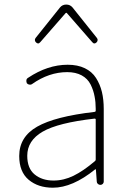

<svg xmlns="http://www.w3.org/2000/svg" viewBox="-20 -831 575 863"><path d="M217.8 12.7Q151.4 12.7 108.9 -22.9Q66.4 -58.6 66.4 -129.9Q66.4 -215.8 147 -261.7Q227.5 -307.6 405.3 -328.1Q410.2 -329.1 410.2 -333Q410.2 -337.9 410.2 -342.8Q410.2 -372.1 405.3 -396.5Q400.4 -424.8 387.2 -451.2Q374 -477.5 347.2 -492.2Q320.3 -506.8 282.2 -506.8Q200.2 -506.8 124 -453.1Q118.2 -449.2 111.3 -450.7Q104.5 -452.1 100.6 -457Q97.7 -463.9 98.6 -470.7Q99.6 -477.5 106.4 -481.4Q194.3 -540 284.2 -540Q329.1 -540 361.3 -524.4Q393.6 -508.8 411.6 -480.5Q429.7 -452.1 438 -418Q446.3 -383.8 446.3 -340.8V-14.6Q446.3 -8.8 441.9 -4.4Q437.5 0 431.2 0Q424.8 0 419.9 -4.4Q415 -8.8 415 -14.6L411.1 -68.4Q411.1 -70.3 409.7 -70.3Q408.2 -70.3 407.2 -69.3Q305.7 12.7 217.8 12.7ZM220.7 -19.5Q266.6 -19.5 310.5 -41Q354.5 -62.5 406.2 -106.4Q410.2 -109.4 410.2 -113.3V-293.9Q410.2 -297.9 405.3 -297.9Q241.2 -279.3 171.9 -239.3Q102.5 -199.2 102.5 -130.9Q102.5 -74.2 135.7 -46.9Q168.9 -19.5 220.7 -19.5ZM141.6 -640.6Q136.7 -645.5 136.7 -651.4Q136.7 -656.2 140.6 -661.1L250 -797.9Q260.7 -810.5 277.8 -810.5Q294.9 -810.5 305.7 -797.9L415 -661.1Q418.9 -656.2 418.9 -651.4Q418.9 -645.5 414.1 -640.6Q409.2 -635.7 404.3 -635.7Q399.4 -635.7 394.5 -641.6L281.2 -771.5Q280.3 -773.4 278.3 -773.4Q276.4 -773.4 274.4 -771.5L161.1 -641.6Q156.2 -635.7 151.4 -635.7Q146.5 -635.7 141.6 -640.6Z"/></svg>

Font: Gen Jyuu Gothic ExtraLight
Style: Regular
Weight: 100
Designer: [Source Han Sans]
Ryoko NISHIZUKA  (kana & ideographs); Paul D. Hunt (Latin, Greek & Cyrillic); Wenlong ZHANG  (bopomofo
Version: Version 1.002.20150607